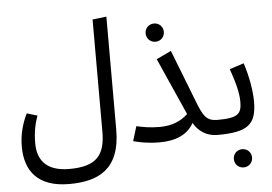

<svg xmlns="http://www.w3.org/2000/svg" viewBox="-62 -852 1636 1153"><g transform="rotate(-5 756.5 -275.0)"><path d="M45 -33C45 116 122 216 310 216C480 216 619 159 619 -85V-766L535 -756V-80C535 65 479 126 318 126C174 126 127 50 127 -46C127 -116 140 -169 155 -210L92 -229C68 -180 45 -114 45 -33Z M873 14C972 14 1043 -19 1079 -85C1106 -35 1157 0 1221 0L1241 -45L1229 -90C1163 -90 1144 -124 1111 -209L987 -527L898 -485L1051 -141C1008 -101 955 -78 879 -78C820 -78 777 -87 741 -95L714 -7C747 2 800 14 873 14ZM900 -590C931 -590 955 -614 955 -645C955 -676 931 -700 900 -700C869 -700 845 -676 845 -645C845 -614 869 -590 900 -590Z M1201 -45 1221 0C1404 0 1458 -41 1458 -182C1458 -239 1444 -331 1416 -415L1330 -387C1360 -301 1376 -239 1376 -187C1376 -113 1353 -90 1229 -90ZM1362 208C1393 208 1417 184 1417 153C1417 122 1393 98 1362 98C1331 98 1307 122 1307 153C1307 184 1331 208 1362 208Z"/></g></svg>

Font: FiraGO Unicode
Style: Regular
Weight: 400
Designer: bBox Type
Foundry: bBox Type GmbH
Version: Version 1.001;PS 001.001;hotconv 1.0.88;makeotf.lib2.5.64775